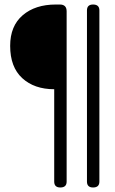

<svg xmlns="http://www.w3.org/2000/svg" viewBox="-20 -721 510 850"><path d="M227 -701H245Q275 -701 275 -671V83Q275 109 247 109Q220 109 220 83V-326Q132 -326 78.5 -375Q25 -424 25 -518Q25 -606 80.5 -653.5Q136 -701 227 -701ZM392 109Q365 109 365 83V-675Q365 -701 392 -701Q420 -701 420 -675V83Q420 109 392 109Z"/></svg>

Font: Agu Display
Style: Regular
Weight: 400
Designer: Oluwaseun Badejo
Version: Version 1.103